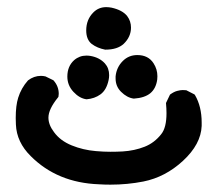

<svg xmlns="http://www.w3.org/2000/svg" viewBox="-20 -329 583 536"><path d="M23.9 0.5Q23.9 -34.7 30.8 -56.2Q39.1 -83 58.1 -104.5Q74.7 -117.2 94.2 -117.2Q100.1 -117.2 106.9 -115.7L128.9 -105L129.9 -104Q144 -87.9 144 -66.9Q144 -64 143.1 -58.6L141.6 -56.6Q115.2 -23.9 115.2 -0.5Q115.2 19.5 130.9 40Q148.4 64 180.2 76.9Q211.9 89.8 247.6 92.8Q269.5 94.7 287.8 94.7Q306.2 94.7 322.3 93.8Q355.5 91.8 383.8 80.6Q411.1 69.8 430.2 45.4Q444.8 27.3 444.8 -13.2Q444.8 -25.4 443.4 -41.5L454.6 -64.9Q465.3 -72.8 474.6 -75.2Q483.9 -77.6 489.7 -77.6Q495.6 -77.6 500 -77.1L522.9 -65.4L524.4 -63.5Q543 -31.7 543 13.2Q543 17.6 543 22.5Q541 73.7 490.7 120.1Q441.4 165.5 380.4 177.7Q335.9 186.5 288.1 186.5Q272.5 186.5 256.3 185.5Q140.1 181.2 65.9 106.9Q26.4 67.9 24.4 18.6Q23.9 8.8 23.9 0.5ZM168 -115.2Q168 -144 187 -161.1Q201.7 -173.8 221.2 -173.8Q226.6 -173.8 232.4 -172.9Q257.8 -168.5 272.9 -151.9Q284.7 -138.7 284.7 -119.1Q284.7 -112.3 283.2 -105.5Q277.3 -77.6 260.3 -65.4Q244.1 -53.7 221.7 -51.8Q202.1 -54.2 185.1 -72.5Q168 -90.8 168 -115.2ZM302.7 -109.9Q302.7 -112.8 302.7 -115.7Q305.2 -141.1 322.8 -158.7Q339.4 -175.3 363.3 -175.3Q394 -175.3 408.7 -152.3Q419.4 -135.7 419.4 -116.2Q419.4 -111.8 418.9 -106.9Q415.5 -82 399.7 -68.8Q383.8 -55.7 353.5 -53.7Q334.5 -56.2 317.9 -72.8Q302.7 -87.9 302.7 -109.9ZM220.7 -244.1Q220.7 -274.4 240.7 -294.4Q255.4 -309.1 276.4 -309.1Q283.7 -309.1 291.5 -307.6Q321.8 -300.8 335 -284.2Q345.7 -270 345.7 -252Q345.7 -226.1 325.2 -206.5Q307.6 -190.4 274.4 -190.4H273.4Q251.5 -194.8 236.3 -206.1Q220.7 -218.3 220.7 -244.1Z"/></svg>

Font: Bakudai
Style: Bold
Weight: 700
Version: Version 1.48